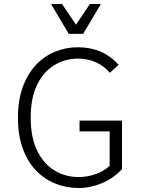

<svg xmlns="http://www.w3.org/2000/svg" viewBox="-20 -935 717 963"><path d="M70 -345Q70 -432 94 -498Q118 -564 159.5 -608.5Q201 -653 255.5 -675.5Q310 -698 371 -698Q432 -698 482.5 -677Q533 -656 575 -610L531 -570Q500 -606 459 -623.5Q418 -641 371 -641Q306 -641 252 -608Q198 -575 166 -509.5Q134 -444 134 -345Q134 -246 166 -180Q198 -114 252.5 -80.5Q307 -47 375 -47Q416 -47 457.5 -61Q499 -75 530 -103V-276H379V-330H592V-87Q550 -41 492 -16.5Q434 8 375 8Q312 8 256.5 -14.5Q201 -37 159 -81.5Q117 -126 93.5 -192Q70 -258 70 -345ZM486 -915 397 -765H325L236 -915H291L361 -811L431 -915Z"/></svg>

Font: Radio Canada Light
Style: Regular
Weight: 300
Designer: Charles Daoud, Etienne Aubert Bonn, Alexandre Saumier Demers, Jacques Le Bailly
Foundry: Radio-Canada
Version: Version 2.104;gftools[0.9.28.dev5+ged2979d]